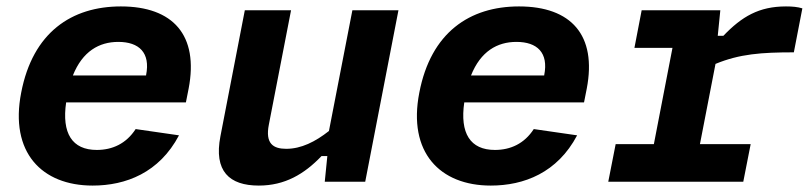

<svg xmlns="http://www.w3.org/2000/svg" viewBox="-20 -566 2520 598"><path d="M46 -277.5C9.5 -91.5 110 12 268.5 12C372 12 476 -28 537.5 -144.5L402.5 -164C373 -118.5 330 -99 281.5 -99C204.5 -99 172 -151 186 -247H559L567.5 -290C599.5 -456.5 519 -546 356.5 -546C203 -546 82 -465 46 -277.5ZM207 -331C237 -406 288.5 -435.5 348.5 -435.5C413 -435.5 449 -402 435 -332V-331Z M742.5 -534 666.5 -141.5C645.5 -33 694 12 786 12C867 12 927.5 -23.5 981.5 -80H999.5L991.5 0H1117.5L1221 -534H1077.5L1004.5 -158C962 -124.5 918 -102.5 871.5 -102.5C831 -102.5 805.5 -118.5 817.5 -178.5L886.5 -534Z M1286 -277.5C1249.5 -91.5 1350 12 1508.5 12C1612 12 1716 -28 1777.5 -144.5L1642.5 -164C1613 -118.5 1570 -99 1521.5 -99C1444.5 -99 1412 -151 1426 -247H1799L1807.5 -290C1839.5 -456.5 1759 -546 1596.5 -546C1443 -546 1322 -465 1286 -277.5ZM1447 -331C1477 -406 1528.5 -435.5 1588.5 -435.5C1653 -435.5 1689 -402 1675 -332V-331Z M2223.5 -534H1978.5L1956 -417H2074.5L2016.5 -117H1897.5L1874.5 0H2295L2318 -117H2160L2208.5 -367C2283.5 -398 2351.5 -403 2452.5 -403L2479 -540C2464 -544.5 2448 -546 2428 -546C2344 -546 2290.5 -514.5 2233 -454.5H2215.5Z"/></svg>

Font: Monaspace Neon
Style: Bold Italic
Weight: 700
Italic angle: -11°
Designer: Riley Cran & the Lettermatic Team
Foundry: Lettermatic
Version: Version 1.200 (Monaspace Neon)